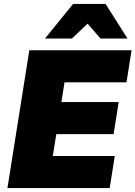

<svg xmlns="http://www.w3.org/2000/svg" viewBox="-20 -962 693 982"><path d="M18 0ZM18 0 130 -705H653L627 -541H310L294 -440H587L561 -276H268L250 -164H567L541 0ZM210 -765 354 -942H520L632 -765H494L428 -841L348 -765Z"/></svg>

Font: Winston Black
Style: Italic
Weight: 900
Italic angle: -9°
Designer: Original fonts by Vernon Adams / Changes by Cristiano Sobral
Foundry: VOriginal fonts by Vernon Adams / Changes by Cristiano Sobral
Version: Version 2.503;July 17, 2020;FontCreator 13.0.0.2655 64-bit